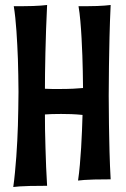

<svg xmlns="http://www.w3.org/2000/svg" viewBox="-20 -728 504 770"><path d="M168.9 17.1Q126.5 17.1 100.3 17.8Q74.2 18.6 59.1 19.5Q41.5 21 33.2 22Q37.1 -5.4 40 -36.4Q43 -67.4 45.4 -99.6Q47.9 -131.8 49.3 -163.6Q50.8 -195.3 51.8 -224.1Q53.7 -292 54.2 -359.9Q53.7 -427.7 51.8 -491.2Q50.8 -518.1 49.3 -547.1Q47.9 -576.2 45.9 -604Q43.9 -631.8 41.3 -657.2Q38.6 -682.6 35.2 -703.1H66.9Q93.3 -703.1 112.3 -703.9Q131.3 -704.6 144 -705.6Q158.7 -706.5 168.9 -708Q166.5 -659.2 164.8 -609.9Q163.1 -560.5 162.1 -515.9Q161.1 -471.2 160.6 -434.1Q160.2 -397 160.2 -372.1Q175.8 -371.1 190.4 -371.1Q205.1 -371.1 219.2 -371.1Q250 -371.1 273.7 -372.3Q297.4 -373.5 313 -375Q313 -377.9 312.7 -396.2Q312.5 -414.6 312 -442.4Q311.5 -470.2 310.3 -504.9Q309.1 -539.6 307.1 -575.2Q305.2 -610.8 302.2 -644.3Q299.3 -677.7 294.9 -703.1H326.2Q351.1 -703.1 369.4 -703.9Q387.7 -704.6 399.9 -705.6Q414.1 -706.5 423.8 -708Q422.4 -676.3 421.1 -643.8Q419.9 -611.3 419.2 -579.8Q418.5 -548.3 418 -518.8Q417.5 -489.3 417 -462.9Q416 -401.4 416 -344.2Q416 -287.6 417 -229Q417.5 -204.1 418 -176.5Q418.5 -148.9 419.2 -120.4Q419.9 -91.8 421.1 -63.5Q422.4 -35.2 423.8 -8.8Q382.8 -8.8 357.4 -8.1Q332 -7.3 317.9 -6.3Q301.3 -4.9 293 -3.9Q297.4 -33.7 300.3 -67.4Q303.2 -101.1 305.4 -135.7Q307.6 -170.4 308.8 -204.1Q310.1 -237.8 311 -267.1Q287.6 -269.5 266.1 -270.3Q244.6 -271 225.1 -271Q204.6 -271 188.2 -270.5Q171.9 -270 160.2 -269Q160.2 -242.7 160.6 -208Q161.1 -173.3 162.4 -135.5Q163.6 -97.7 165 -58.3Q166.5 -19 168.9 17.1Z"/></svg>

Font: Rum Raisin
Style: Regular
Weight: 400
Designer: Astigmatic (AOETI)
Foundry: Astigmatic (AOETI)
Version: Version 1.000